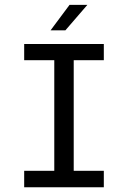

<svg xmlns="http://www.w3.org/2000/svg" viewBox="-20 -790 540 810"><path d="M82 -604.5H418V-536.1H291V-69.3H418V0H82V-69.3H209V-536.1H82ZM273.4 -769.5H348.6L255.9 -662.1H193.4Z"/></svg>

Font: BabelStone Irk Bitig Colour
Style: Regular
Weight: 400
Designer: Andrew West
Foundry: BabelStone
Version: Version 1.03 June 7, 2023